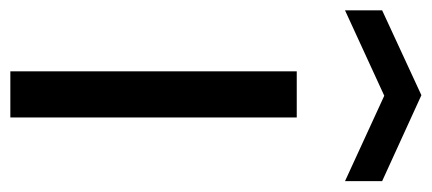

<svg xmlns="http://www.w3.org/2000/svg" viewBox="-284 -568 815 362"><g transform="rotate(90 123.0 -387.5)"><path d="M77 -540H164V0H77ZM-38 -701 122 -775 284 -701V-631L123 -705L-38 -631Z"/></g></svg>

Font: EncodeSans
Style: Regular
Weight: 400
Designer: Pablo Impallari, Andres Torresi
Foundry: Pablo Impallari, Andres Torresi
Version: Version 1.000; ttfautohint (v1.4.1)